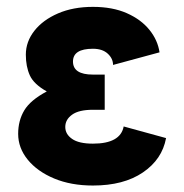

<svg xmlns="http://www.w3.org/2000/svg" viewBox="-20 -541 550 573"><path d="M257.3 -318.4H292.5V-213.4H257.3Q215.3 -213.4 195.1 -198.7Q174.8 -184.1 174.8 -162.1Q174.8 -140.6 195.1 -126.5Q215.3 -112.3 257.3 -112.3Q339.4 -112.3 349.1 -163.6L475.6 -128.9Q463.9 -65.4 406.5 -26.4Q349.1 12.7 257.3 12.7Q191.9 12.7 141.6 -8.3Q91.3 -29.3 62.7 -64.5Q34.2 -99.6 34.2 -141.6Q34.2 -181.2 52.5 -211.7Q70.8 -242.2 119.6 -268.1Q81.1 -289.6 69.1 -315.9Q57.1 -342.3 57.1 -377.9Q57.1 -416.5 82.5 -449Q107.9 -481.4 153.1 -501Q198.2 -520.5 257.3 -520.5Q315.9 -520.5 358.4 -501.7Q400.9 -482.9 425.8 -452.1Q450.7 -421.4 456.1 -384.8L317.4 -347.2Q317.4 -366.2 301.5 -380.9Q285.6 -395.5 257.3 -395.5Q197.8 -395.5 197.8 -357.4Q197.8 -318.4 257.3 -318.4Z"/></svg>

Font: Giphurs
Style: Bold
Weight: 700
Version: Version 0.920; ttfautohint (v1.8.4.7-5d5b)